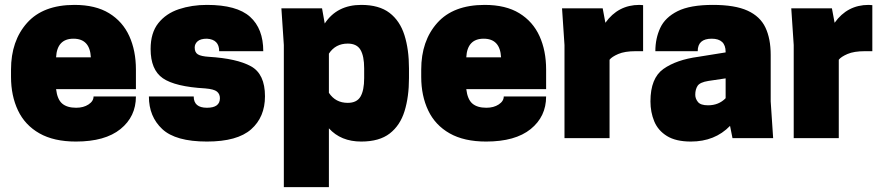

<svg xmlns="http://www.w3.org/2000/svg" viewBox="-20 -564 3611 784"><path d="M290 14Q200 14 141 -19.5Q82 -53 53.5 -113Q25 -173 25 -250V-280Q25 -397 90.5 -470.5Q156 -544 284 -544Q370 -544 425.5 -510Q481 -476 508 -416.5Q535 -357 535 -280V-200H209Q214 -158 234 -141Q254 -124 291 -124Q321 -124 341.5 -137.5Q362 -151 362 -170H535Q535 -88 472 -37Q409 14 290 14ZM351 -330Q347 -406 280 -406Q213 -406 209 -330Z M825 14Q697 14 642.5 -37Q588 -88 588 -170H771Q771 -124 825 -124Q878 -124 878 -163Q878 -180 866 -190Q854 -200 818 -203Q695 -210 645 -244.5Q595 -279 595 -364Q595 -430 626.5 -469.5Q658 -509 710.5 -526.5Q763 -544 825 -544Q947 -544 1001 -495.5Q1055 -447 1055 -355H875Q875 -403 825 -406Q799 -406 787 -395.5Q775 -385 775 -370Q775 -350 788 -342Q801 -334 833 -332Q947 -325 1004.5 -293.5Q1062 -262 1062 -171Q1062 -86 1005.5 -36Q949 14 825 14Z M1323 200H1139V-380L1129 -530H1295L1306 -468Q1356 -544 1455 -544Q1528 -544 1570.5 -511.5Q1613 -479 1631.5 -420.5Q1650 -362 1650 -285V-245Q1650 -169 1632 -110.5Q1614 -52 1571.5 -19Q1529 14 1455 14Q1372 14 1323 -40ZM1400 -144Q1437 -144 1452 -169.5Q1467 -195 1467 -245V-285Q1467 -335 1452 -360.5Q1437 -386 1400 -386Q1350 -386 1323 -345V-185Q1350 -144 1400 -144Z M1965 14Q1875 14 1816 -19.5Q1757 -53 1728.5 -113Q1700 -173 1700 -250V-280Q1700 -397 1765.5 -470.5Q1831 -544 1959 -544Q2045 -544 2100.5 -510Q2156 -476 2183 -416.5Q2210 -357 2210 -280V-200H1884Q1889 -158 1909 -141Q1929 -124 1966 -124Q1996 -124 2016.5 -137.5Q2037 -151 2037 -170H2210Q2210 -88 2147 -37Q2084 14 1965 14ZM2026 -330Q2022 -406 1955 -406Q1888 -406 1884 -330Z M2469 0H2285V-380L2275 -530H2441L2452 -471Q2504 -544 2591 -544L2606 -543V-355H2576Q2531 -355 2504.5 -343.5Q2478 -332 2469 -320Z M2801 14Q2740 14 2703.5 -8.5Q2667 -31 2651.5 -68.5Q2636 -106 2636 -150Q2636 -245 2689 -282.5Q2742 -320 2831 -332L2943 -350V-352Q2943 -406 2886 -406Q2829 -406 2829 -355H2656Q2656 -407 2676 -450Q2696 -493 2747 -518.5Q2798 -544 2891 -544Q2981 -544 3032.5 -520.5Q3084 -497 3105.5 -451.5Q3127 -406 3127 -340V-150L3137 0H2971L2961 -50Q2899 14 2801 14ZM2871 -134Q2915 -134 2943 -163V-244Q2907 -239 2872.5 -233.5Q2838 -228 2828.5 -213.5Q2819 -199 2819 -177Q2819 -161 2830 -147.5Q2841 -134 2871 -134Z M3405 0H3221V-380L3211 -530H3377L3388 -471Q3440 -544 3527 -544L3542 -543V-355H3512Q3467 -355 3440.5 -343.5Q3414 -332 3405 -320Z"/></svg>

Font: Tanohe Sans Black
Style: Regular
Weight: 900
Designer: Village Type and Design LLC & Cristiano Sobral
Foundry: Cooper Hewitt Smithsonian Design Museum
Version: Version 1.00;March 11, 2020;FontCreator 12.0.0.2522 64-bit; 